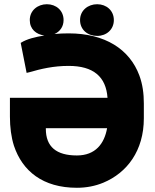

<svg xmlns="http://www.w3.org/2000/svg" viewBox="-20 -879 733 909"><path d="M27 -327C27 -277 33 -230 46 -189C86 -69 183 10 344 10C389 10 430 2 469 -14C582 -61 661 -166 661 -319V-389C661 -437 655 -480 640 -521C594 -646 477 -721 305 -721C281 -721 259 -720 238 -718C263 -729 281 -752 281 -784C281 -829 246 -859 202 -859C159 -859 121 -830 121 -784C121 -741 151 -716 190 -711C148 -704 108 -695 78 -676L106 -534L119 -537C174 -553 233 -567 305 -567C422 -567 482 -516 489 -416H27ZM197 -269V-272H487C474 -199 432 -143 344 -143C247 -143 197 -184 197 -269ZM359 -784C359 -738 395 -709 440 -709C484 -709 519 -739 519 -784C519 -829 484 -859 440 -859C397 -859 359 -830 359 -784Z"/></svg>

Font: Asimov Pro
Style: Ult
Weight: 900
Designer: Google
Version: Version 2.000980; 2014